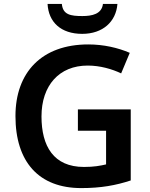

<svg xmlns="http://www.w3.org/2000/svg" viewBox="-20 -951 766 981"><path d="M580 -931H506C500 -879 450 -869 401 -869C342 -869 301 -875 296 -931H223C228 -838 291 -778 400 -778C505 -778 573 -840 580 -931ZM378 -392V-283H522V-111C492 -104 460 -98 409 -98C254 -98 192 -204 192 -356C192 -514 282 -616 428 -616C492 -616 553 -598 599 -576L643 -681C583 -707 509 -724 431 -724C193 -724 59 -581 59 -358C59 -123 179 10 395 10C496 10 572 -4 648 -29V-392Z"/></svg>

Font: Noto Sans Bengali UI SemiBold
Style: Regular
Weight: 600
Designer: Jelle Bosma - Monotype Design Team
Foundry: Monotype Imaging Inc.
Version: Version 2.003